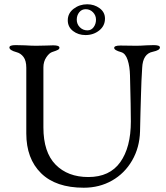

<svg xmlns="http://www.w3.org/2000/svg" viewBox="-20 -864 778 898"><path d="M24 0ZM103 -240V-547Q103 -580 90 -597.5Q77 -615 57 -620Q24 -629 24 -642Q24 -653 53 -653L96 -652Q128 -650 149 -650L197 -651Q209 -652 229 -652Q258 -652 258 -641Q258 -635 251 -631Q244 -627 225 -621Q211 -617 197 -596.5Q183 -576 183 -549V-268Q183 -152 240 -94Q297 -36 393 -36Q493 -36 542.5 -105.5Q592 -175 592 -296Q592 -357 588 -511Q587 -553 577 -583.5Q567 -614 547 -620Q514 -629 514 -640Q514 -651 543 -651L618 -650Q637 -650 665 -652L699 -653Q728 -653 728 -642Q728 -629 695 -622Q648 -613 645 -547Q641 -486 639.5 -422.5Q638 -359 637 -337Q637 -308 635 -250Q633 -174 598 -113.5Q563 -53 504 -19.5Q445 14 372 14Q241 14 172 -54Q103 -122 103 -240ZM471 -777Q471 -743 444 -721.5Q417 -700 380 -700Q346 -700 321.5 -719Q297 -738 297 -769Q297 -802 324.5 -823Q352 -844 388 -844Q421 -844 446 -825.5Q471 -807 471 -777ZM389 -722Q407 -722 418 -737Q429 -752 429 -772Q429 -792 415 -806.5Q401 -821 381 -821Q362 -821 350.5 -806.5Q339 -792 339 -772Q339 -751 353.5 -736.5Q368 -722 389 -722Z"/></svg>

Font: EB Garamond
Style: Regular
Weight: 400
Designer: Georg Duffner and Octavio Pardo
Foundry: Georg Duffner
Version: Version 1.000; ttfautohint (v1.6)